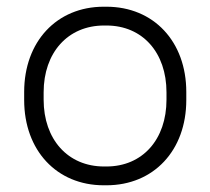

<svg xmlns="http://www.w3.org/2000/svg" viewBox="-20 -546 626 572"><path d="M289 6H297C438 6 535 -98 535 -248V-272C535 -422 438 -526 297 -526H289C149 -526 52 -422 52 -272V-248C52 -98 149 6 289 6ZM290 -50C182 -50 110 -131 110 -249V-271C110 -389 182 -470 290 -470H297C405 -470 476 -389 476 -271V-249C476 -131 405 -50 297 -50Z"/></svg>

Font: Fixel Text Light
Style: Regular
Weight: 300
Width: 4
Designer: AlfaBravo + MacPaw
Foundry: Kyrylo Tkachov, Marchela Mozhyna, Serhii Makarenko, Maria Weinstein, Zakhar Kryvoshyya
Version: Version 1.211